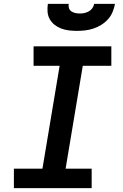

<svg xmlns="http://www.w3.org/2000/svg" viewBox="-20 -975 640 995"><path d="M52 0V-101H200L289 -634H154V-735H557V-634H409L320 -101H455V0ZM379 -815Q358 -815 337 -817.5Q316 -820 297.5 -827Q279 -834 263.5 -846Q248 -858 238 -875.5Q228 -893 226.5 -913.5Q225 -934 228 -955H336Q334 -943 337.5 -932.5Q341 -922 350 -916Q359 -910 370.5 -907.5Q382 -905 394 -905Q406 -905 417.5 -907.5Q429 -910 440 -916Q451 -922 458.5 -932.5Q466 -943 468 -955H576Q572 -934 563.5 -913Q555 -892 539.5 -875Q524 -858 504.5 -846Q485 -834 464 -827Q443 -820 421.5 -817.5Q400 -815 379 -815Z"/></svg>

Font: Iosevka Curly Extended Oblique
Style: Bold
Weight: 700
Width: 7
Italic angle: -9°
Monospace: yes
Designer: Belleve Invis
Foundry: Belleve Invis
Version: Version 11.1.0; ttfautohint (v1.8.3)